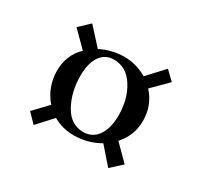

<svg xmlns="http://www.w3.org/2000/svg" viewBox="-84 -480 583 555"><g transform="rotate(30 207.0 -202.5)"><path d="M330 -33 282 -88Q242 -65 196 -65Q158 -65 127 -83L81 -33L52 -63L96 -109Q79 -128 70 -152.5Q61 -177 61 -202Q61 -256 97 -290L47 -340L81 -372L132 -316Q169 -335 211 -335Q250 -335 286 -314L336 -368L365 -340L315 -290Q349 -253 349 -201Q349 -152 316 -116L366 -66ZM280 -180Q280 -234 255 -273.5Q230 -313 188 -313Q160 -313 143.5 -290Q127 -267 127 -223Q127 -170 150 -128.5Q173 -87 215 -87Q245 -87 262.5 -111.5Q280 -136 280 -180Z"/></g></svg>

Font: Cormorant SC SemiBold
Style: Regular
Weight: 600
Designer: Christian Thalmann (Catharsis Fonts)
Version: Version 3.000